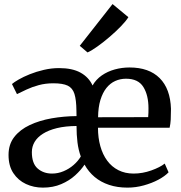

<svg xmlns="http://www.w3.org/2000/svg" viewBox="-20 -890 871 922"><path d="M186 11Q142 11 104.5 -6.5Q67 -24 44 -58.8Q21 -93.5 21 -146Q21 -197 48.5 -232.2Q76 -267.5 122.8 -289.5Q169.5 -311.5 228 -321.8Q286.5 -332 347.5 -332.5L347 -358.5Q346.5 -410.5 337.5 -439Q328.5 -467.5 305 -478.8Q281.5 -490 236 -490Q198.5 -490 166.2 -481.2Q134 -472.5 107.8 -460.2Q81.5 -448 61.5 -438L37.5 -486.5Q47 -495 69.5 -508Q92 -521 123 -533.5Q154 -546 190.5 -554.5Q227 -563 263.5 -563Q327.5 -563 367 -541Q406.5 -519 424.5 -479.5Q441 -508.5 468.8 -527.8Q496.5 -547 531 -556.5Q565.5 -566 602 -566Q695.5 -566 746.8 -514.8Q798 -463.5 801 -367.5Q801 -337.5 799.8 -315.5Q798.5 -293.5 794.5 -276.5H450.5Q450.5 -228.5 461.8 -188.2Q473 -148 494.8 -118.5Q516.5 -89 548.5 -72.8Q580.5 -56.5 621.5 -56.5Q664.5 -56.5 706.5 -71.5Q748.5 -86.5 771 -104.5L789.5 -62.5Q772 -44 740.8 -27.2Q709.5 -10.5 670.8 0.2Q632 11 592 11Q543.5 11 503.8 -2.2Q464 -15.5 434.5 -40.2Q405 -65 386 -99.5Q369 -73.5 341 -48Q313 -22.5 274 -5.8Q235 11 186 11ZM451 -327 691.5 -327.5Q692.5 -337.5 692.8 -349Q693 -360.5 693 -370.5Q693 -432.5 668.5 -472.2Q644 -512 585 -512Q557.5 -512 533.5 -501.2Q509.5 -490.5 491.2 -467.8Q473 -445 462.2 -410Q451.5 -375 451 -327ZM230 -56.5Q258.5 -56.5 285.2 -67.8Q312 -79 333.5 -97.8Q355 -116.5 368 -138.5Q356.5 -170 352 -206.5Q347.5 -243 347.5 -285Q293.5 -284.5 253.5 -274.8Q213.5 -265 186.5 -248Q159.5 -231 146.2 -208.5Q133 -186 133 -159.5Q133 -105 160.8 -80.8Q188.5 -56.5 230 -56.5ZM400 -638.5 363 -670 520.5 -870.5 596.5 -807.5Q585.5 -789.5 561.5 -764.5Q537.5 -739.5 507.5 -713.8Q477.5 -688 449.2 -667.8Q421 -647.5 401 -638.5Z"/></svg>

Font: Merriweather 28pt
Style: Regular
Weight: 400
Version: Version 2.100